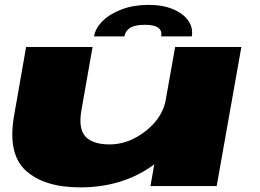

<svg xmlns="http://www.w3.org/2000/svg" viewBox="-20 -784 1094 809"><path d="M614 0 630 -91.5Q499.5 5.5 318 5.5Q166.5 5.5 88.8 -65.2Q11 -136 39.5 -297.5L90 -586H370L323 -319Q309.5 -241.5 340.2 -208.5Q371 -175.5 442 -175.5Q522 -175.5 594 -232Q659 -283 676.5 -353L718 -586H997L893 0ZM606 -763.5Q666 -763.5 709.2 -745.2Q752.5 -727 773.5 -696.8Q794.5 -666.5 788 -630.5H659Q668 -679.5 591 -679.5Q549 -679.5 528.8 -667Q508.5 -654.5 504 -630.5H376Q382.5 -666.5 413.8 -696.8Q445 -727 494.8 -745.2Q544.5 -763.5 606 -763.5Z"/></svg>

Font: Anybody UltraExpanded Black
Style: Italic
Weight: 900
Width: 9
Italic angle: -10°
Designer: Tyler Finck
Foundry: Etcetera Type Company
Version: Version 1.010; ttfautohint (v1.8.3) -l 8 -r 50 -G 200 -x 14 